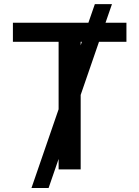

<svg xmlns="http://www.w3.org/2000/svg" viewBox="-20 -840 691 952"><path d="M44 -727.3H418.3L450.3 -819.6H535.2L503.2 -727.3H606.9V-632.8H470.9L380 -369.3V0H270.6V-51.8L220.9 92.3H136L270.6 -298.3V-632.8H44ZM380 -615.4 386 -632.8H380Z"/></svg>

Font: Inter P Medium
Style: Regular
Weight: 500
Designer: Rasmus Andersson
Foundry: rsms
Version: Version 3.018;git-588b23468